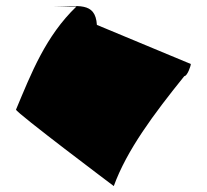

<svg xmlns="http://www.w3.org/2000/svg" viewBox="-20 -642 700 648"><path d="M34 -272C34 -262 364 -14 364 -14C408 -135 498 -256 602 -385C612 -385 624 -419 624 -426L307 -558C302 -638 242 -620 161 -620H238C134 -520 86 -396 34 -272Z"/></svg>

Font: Ampere
Style: SC
Weight: 400
Version: Version 1